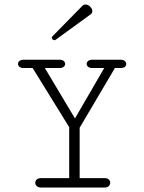

<svg xmlns="http://www.w3.org/2000/svg" viewBox="-20 -839 645 859"><path d="M386.2 -775.4C391.1 -778.8 393.1 -784.2 393.1 -789.1C393.1 -802.7 377.9 -818.8 362.8 -818.8C357.4 -818.8 352.5 -816.9 347.7 -812L215.3 -677.2C212.9 -674.8 211.9 -672.4 211.9 -669.9C211.9 -664.1 217.8 -659.2 223.6 -659.2C225.6 -659.2 227.5 -659.7 229 -661.1ZM520 -571.8H392.6C376.5 -571.8 367.7 -562.5 367.7 -553.2C367.7 -543.9 376 -534.7 392.1 -534.7H446.3L315.4 -309.1L180.7 -534.7H247.1C263.2 -534.7 271.5 -543.9 271.5 -553.2C271.5 -562.5 263.2 -571.8 246.6 -571.8H85.4C69.3 -571.8 60.5 -562.5 60.5 -553.2C60.5 -543.9 68.8 -534.7 85 -534.7H126L289.6 -270V-42H162.1C146 -42 137.7 -31.7 137.7 -21.5C137.7 -10.7 146.5 0 163.1 0H448.7C464.8 0 473.1 -10.7 473.1 -21.5C473.1 -31.7 465.3 -42 449.7 -42H336.4V-267.6L494.1 -534.7H521C537.1 -534.7 544.9 -543.5 544.9 -552.7C544.9 -562 536.6 -571.8 520 -571.8Z"/></svg>

Font: Cutive Mono
Style: Regular
Weight: 400
Monospace: yes
Designer: Vernon Adams
Foundry: Vernon Adams
Version: Version 1.002